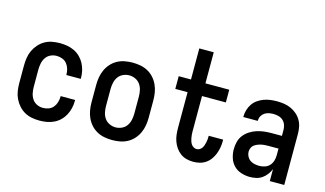

<svg xmlns="http://www.w3.org/2000/svg" viewBox="-87 -1006 2173 1284"><g transform="rotate(15 1000.0 -363.5)"><path d="M247 8Q220 8 193 3Q166 -2 142.5 -15.5Q119 -29 101 -49.5Q83 -70 71.5 -94.5Q60 -119 56 -146Q52 -173 52 -200V-320Q52 -347 56 -374Q60 -401 71.5 -425.5Q83 -450 101 -470.5Q119 -491 142.5 -504.5Q166 -518 193 -523Q220 -528 247 -528Q273 -528 298 -523.5Q323 -519 346 -508Q369 -497 387.5 -479Q406 -461 418 -438.5Q430 -416 436 -391Q442 -366 442 -340V-333H342V-337Q342 -357 336 -376.5Q330 -396 317.5 -411Q305 -426 286 -433Q267 -440 247 -440Q225 -440 205 -430.5Q185 -421 173 -403Q161 -385 156.5 -363.5Q152 -342 152 -320V-200Q152 -178 156.5 -156.5Q161 -135 173 -117Q185 -99 205 -89.5Q225 -80 247 -80Q267 -80 286 -87Q305 -94 317.5 -109Q330 -124 336 -143.5Q342 -163 342 -183V-187H442V-180Q442 -154 436 -129Q430 -104 418 -81.5Q406 -59 387.5 -41Q369 -23 346 -12Q323 -1 298 3.5Q273 8 247 8Z M750 8Q723 8 696 3Q669 -2 645 -15Q621 -28 602.5 -48.5Q584 -69 572.5 -94Q561 -119 556.5 -146Q552 -173 552 -200V-320Q552 -347 556.5 -374Q561 -401 572.5 -426Q584 -451 602.5 -471.5Q621 -492 645 -505Q669 -518 696 -523Q723 -528 750 -528Q777 -528 804 -523Q831 -518 855 -505Q879 -492 897.5 -471.5Q916 -451 927.5 -426Q939 -401 943.5 -374Q948 -347 948 -320V-200Q948 -173 943.5 -146Q939 -119 927.5 -94Q916 -69 897.5 -48.5Q879 -28 855 -15Q831 -2 804 3Q777 8 750 8ZM750 -80Q772 -80 792.5 -89.5Q813 -99 825.5 -116.5Q838 -134 843 -156Q848 -178 848 -200V-320Q848 -342 843 -364Q838 -386 825.5 -403.5Q813 -421 792.5 -430.5Q772 -440 750 -440Q728 -440 707.5 -430.5Q687 -421 674.5 -403.5Q662 -386 657 -364Q652 -342 652 -320V-200Q652 -178 657 -156Q662 -134 674.5 -116.5Q687 -99 707.5 -89.5Q728 -80 750 -80Z M1311 8Q1287 8 1264 2Q1241 -4 1222 -18Q1203 -32 1189.5 -51.5Q1176 -71 1168 -93.5Q1160 -116 1157.5 -139.5Q1155 -163 1155 -186V-432H1070V-520H1155V-735H1255V-520H1420V-432H1255V-186Q1255 -175 1256 -164Q1257 -153 1259 -142Q1261 -131 1264.5 -120.5Q1268 -110 1274 -101Q1280 -92 1290 -86Q1300 -80 1311 -80Q1322 -80 1331.5 -85.5Q1341 -91 1347 -99.5Q1353 -108 1356.5 -118Q1360 -128 1362.5 -138.5Q1365 -149 1366 -160Q1367 -171 1367 -181V-187H1467V-177Q1467 -154 1463 -131.5Q1459 -109 1451 -88Q1443 -67 1429.5 -48Q1416 -29 1397 -16Q1378 -3 1356 2.5Q1334 8 1311 8Z M1703 8Q1673 8 1643 -1.5Q1613 -11 1592 -32.5Q1571 -54 1561.5 -83.5Q1552 -113 1552 -144Q1552 -170 1558.5 -195.5Q1565 -221 1581 -241.5Q1597 -262 1619.5 -276.5Q1642 -291 1666.5 -299Q1691 -307 1717 -310Q1743 -313 1769 -313H1840V-354Q1840 -372 1834 -389Q1828 -406 1815 -418Q1802 -430 1784.5 -435Q1767 -440 1749 -440Q1733 -440 1717 -437Q1701 -434 1687.5 -425Q1674 -416 1666 -401.5Q1658 -387 1658 -371V-368H1558V-373Q1558 -396 1565 -418.5Q1572 -441 1585 -460Q1598 -479 1617.5 -492.5Q1637 -506 1658.5 -514Q1680 -522 1703 -525Q1726 -528 1749 -528Q1773 -528 1797.5 -524.5Q1822 -521 1844.5 -511Q1867 -501 1886 -485Q1905 -469 1917.5 -448Q1930 -427 1935 -402.5Q1940 -378 1940 -354V0H1840V-83Q1832 -63 1818.5 -45Q1805 -27 1787 -14.5Q1769 -2 1747 3Q1725 8 1703 8ZM1746 -80Q1765 -80 1784 -86.5Q1803 -93 1816 -107.5Q1829 -122 1834.5 -141Q1840 -160 1840 -180V-225H1769Q1756 -225 1743.5 -224Q1731 -223 1718.5 -220Q1706 -217 1694 -212Q1682 -207 1672 -199Q1662 -191 1657 -178.5Q1652 -166 1652 -153Q1652 -137 1660 -121.5Q1668 -106 1681.5 -96.5Q1695 -87 1712 -83.5Q1729 -80 1746 -80Z"/></g></svg>

Font: Iosevka Semibold
Style: Regular
Weight: 600
Monospace: yes
Designer: Belleve Invis
Foundry: Belleve Invis
Version: Version 33.2.3; ttfautohint (v1.8.4)